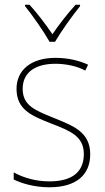

<svg xmlns="http://www.w3.org/2000/svg" viewBox="-20 -783 444 813"><path d="M190 -606H213C238 -649 285 -715 319 -757V-763H300C264 -723 229 -678 202 -638C175 -678 138 -727 105 -763H86V-757C117 -719 165 -650 190 -606ZM362 -130C362 -226 287 -251 207 -284C132 -315 76 -334 76 -407C76 -477 130 -513 215 -513C260 -513 310 -502 341 -484L353 -509C317 -526 269 -538 215 -538C110 -538 50 -485 50 -407C50 -317 116 -292 199 -259C277 -229 335 -206 335 -131C335 -59 291 -15 189 -15C134 -15 82 -29 38 -53V-23C70 -7 125 10 189 10C305 10 362 -44 362 -130Z"/></svg>

Font: Noto Sans Ethiopic SemiCondensed Thin
Style: Regular
Weight: 100
Width: 4
Designer: Monotype Design Team
Foundry: Monotype Imaging Inc.
Version: Version 2.102